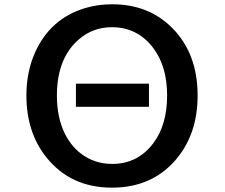

<svg xmlns="http://www.w3.org/2000/svg" viewBox="-20 -824 1040 888"><path d="M331.1 -437H668.9V-330.1H331.1ZM499 -804.2Q668.5 -804.2 777.3 -693.8Q894 -576.2 894 -381.8Q894 -202.6 792 -84Q681.2 43.9 498 43.9Q305.7 43.9 193.4 -97.7Q102.1 -212.9 102.1 -382.3Q102.1 -490.7 141.6 -580.1Q212.4 -738.8 375.5 -787.1Q433.1 -804.2 499 -804.2ZM497.6 -698.2Q411.1 -698.2 346.2 -643.1Q243.2 -555.7 243.2 -381.8Q243.2 -280.3 280.3 -205.1Q308.1 -149.4 353.5 -114.3Q416 -65.9 499 -65.9Q616.2 -65.9 688 -160.2Q752.9 -245.6 752.9 -381.8Q752.9 -521.5 684.6 -607.4Q612.3 -698.2 497.6 -698.2Z"/></svg>

Font: BIZ UDGothic
Style: Bold
Weight: 700
Monospace: yes
Designer: TypeBank Co., Ltd.
Foundry: Morisawa Inc.
Version: Version 1.05